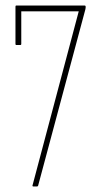

<svg xmlns="http://www.w3.org/2000/svg" viewBox="-20 -675 344 695"><path d="M100 0Q99 0 98 -1Q97 -2 98 -5L265 -634H57V-516Q57 -512 53 -512H39Q36 -512 36 -516V-651Q36 -655 39 -655H286Q290 -655 290 -651V-647Q290 -644 289 -641L118 -3Q117 0 114 0Z"/></svg>

Font: Sofia Sans Extra Condensed Thin
Style: Regular
Weight: 250
Version: Version 4.100